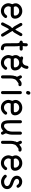

<svg xmlns="http://www.w3.org/2000/svg" viewBox="1888 -2622 741 4558"><g transform="rotate(90 2259.0 -343.5)"><path d="M342.3 -127.4C319.8 -95.2 290.5 -66.9 238.8 -66.9C173.3 -66.9 130.4 -122.1 130.4 -173.8C130.4 -191.4 139.2 -208 146 -227.1H309.6C384.3 -227.1 423.8 -264.6 423.8 -329.6C423.8 -418.9 350.6 -501.5 244.6 -501.5C132.8 -501.5 69.8 -423.3 59.6 -362.3C51.3 -309.6 79.6 -281.2 79.6 -262.2C79.6 -252 57.1 -214.4 57.1 -173.8C57.1 -85 129.4 6.3 238.8 6.3C325.7 6.3 374.5 -46.4 401.9 -85.4C406.2 -91.8 408.7 -98.6 408.7 -106.4C408.7 -126.5 392.1 -143.1 372.1 -143.1C359.9 -143.1 349.1 -137.2 342.3 -127.4ZM131.8 -350.6C137.2 -381.3 172.9 -428.2 244.6 -428.2C307.6 -428.2 350.6 -380.9 350.6 -329.6C350.6 -305.2 342.8 -300.3 309.6 -300.3H145C138.2 -318.4 128.9 -333.5 131.8 -350.6Z M770.5 -485.4 696.3 -354.5C689 -341.3 681.6 -337.4 681.2 -337.4C680.2 -337.4 673.8 -340.8 666.5 -354L592.3 -485.4C585.9 -496.6 574.2 -503.9 560.5 -503.9C540.5 -503.9 523.9 -487.3 523.9 -467.3C523.9 -460.9 525.4 -455.1 528.8 -449.2L603 -317.9C613.8 -298.8 626.5 -285.2 640.6 -276.4C641.6 -269 643.1 -261.7 645 -254.9C618.7 -239.3 598.6 -210.4 580.1 -174.8L516.1 -49.8C513.7 -44.9 512.2 -39.1 512.2 -33.2C512.2 -13.2 528.8 3.4 548.8 3.4C563 3.4 575.2 -4.4 581.5 -16.6L645.5 -141.6C657.2 -164.1 668.9 -180.7 676.8 -188C689.9 -166.5 703.6 -147 712.9 -131.3L783.2 -14.2C789.6 -3.4 801.3 3.4 814.5 3.4C834.5 3.4 851.1 -13.2 851.1 -33.2C851.1 -40 849.1 -46.4 845.7 -52.2L775.4 -169.4C753.4 -206.1 724.6 -244.6 715.8 -272.9C732.4 -281.7 747.6 -296.4 759.8 -318.4L834 -449.2C837.4 -455.1 838.9 -460.9 838.9 -467.3C838.9 -487.3 822.3 -503.9 802.2 -503.9C788.6 -503.9 776.9 -496.6 770.5 -485.4Z M1145.5 -512.2H1073.2C1079.6 -537.6 1080.6 -567.9 1080.6 -596.2C1080.6 -616.2 1064 -632.8 1043.9 -632.8C1023.9 -632.8 1007.3 -616.2 1007.3 -596.2C1007.8 -545.4 1006.8 -512.7 984.9 -511.2H984.4H983.9C964.4 -512.7 944.3 -497.6 944.3 -474.6C944.3 -455.6 959.5 -439.5 978 -438C1004.4 -436 1005.9 -401.4 1006.3 -348.6L1007.3 -130.9C1007.3 -94.7 1014.6 -61 1034.7 -35.2C1057.1 -6.8 1092.8 7.3 1138.2 7.3C1158.2 7.3 1174.8 -9.3 1174.8 -29.3C1174.8 -49.3 1158.2 -65.9 1138.2 -65.9C1112.3 -65.9 1099.1 -71.3 1092.3 -80.1C1085 -89.4 1080.6 -106.9 1080.6 -130.9L1079.6 -349.6C1079.6 -380.9 1077.6 -412.1 1069.8 -439H1145.5C1165.5 -439 1182.1 -455.6 1182.1 -475.6C1182.1 -495.6 1165.5 -512.2 1145.5 -512.2Z M1571.8 -127.4C1549.3 -95.2 1520 -66.9 1468.3 -66.9C1402.8 -66.9 1359.9 -122.1 1359.9 -173.8C1359.9 -191.4 1368.7 -208 1375.5 -227.1H1539.1C1613.8 -227.1 1653.3 -264.6 1653.3 -329.6C1653.3 -392.6 1617.2 -451.7 1558.6 -481.4C1590.8 -513.2 1610.4 -557.1 1615.2 -608.4C1617.2 -628.9 1601.6 -648.4 1578.6 -648.4C1559.6 -648.4 1543.9 -634.3 1542 -615.2C1538.1 -574.2 1521 -541.5 1496.1 -523.9C1466.3 -502.9 1421.4 -500 1370.1 -519.5C1366.2 -521 1361.3 -522 1356.9 -522C1336.9 -522 1320.3 -505.4 1320.3 -485.4C1320.3 -470.7 1328.1 -458.5 1340.8 -452.6C1311.5 -425.8 1293.9 -391.6 1289.1 -362.3C1280.8 -309.6 1309.1 -281.2 1309.1 -262.2C1309.1 -252 1286.6 -214.4 1286.6 -173.8C1286.6 -85 1358.9 6.3 1468.3 6.3C1555.2 6.3 1604 -46.4 1631.3 -85.4C1635.7 -91.8 1638.2 -98.6 1638.2 -106.4C1638.2 -126.5 1621.6 -143.1 1601.6 -143.1C1589.4 -143.1 1578.6 -137.2 1571.8 -127.4ZM1361.3 -350.6C1366.7 -381.3 1402.3 -428.2 1474.1 -428.2C1537.1 -428.2 1580.1 -380.9 1580.1 -329.6C1580.1 -305.2 1572.3 -300.3 1539.1 -300.3H1374.5C1367.7 -318.4 1358.4 -333.5 1361.3 -350.6Z M1771 -444.8C1777.3 -426.8 1787.1 -409.7 1793.9 -397.9C1800.3 -387.2 1801.3 -383.8 1801.3 -380.4C1801.8 -374 1800.8 -369.6 1798.8 -363.3L1783.2 -334.5L1787.6 -332C1778.8 -307.6 1769.5 -273.9 1769.5 -225.6V-32.2C1769.5 -12.2 1786.1 4.4 1806.2 4.4C1826.2 4.4 1842.8 -12.2 1842.8 -32.2V-225.6C1842.8 -263.2 1849.1 -286.1 1856.9 -307.6L1867.2 -335.4C1875.5 -348.6 1891.1 -362.8 1909.7 -376C1933.6 -392.6 1951.7 -408.7 1961.4 -412.1C1967.3 -413.1 1974.1 -412.6 1979.5 -411.1C1982.4 -410.2 1986.3 -409.7 1989.7 -409.7C2010.3 -409.7 2026.4 -425.8 2026.4 -446.3C2026.4 -462.9 2015.6 -477.1 2000 -481.4C1982.4 -486.3 1962.9 -487.8 1943.8 -483.4C1916.5 -476.1 1895 -454.6 1867.7 -435.5L1860.4 -430.2L1857.4 -435.1C1850.6 -446.8 1844.7 -457 1840.3 -469.2C1835.4 -482.9 1821.8 -493.7 1805.7 -493.7C1785.6 -493.7 1769 -477.1 1769 -457C1769 -452.6 1769.5 -449.2 1771 -444.8Z M2215.3 -32.2V-455.6C2215.3 -475.6 2198.7 -492.2 2178.7 -492.2C2158.7 -492.2 2142.1 -475.6 2142.1 -455.6V-32.2C2142.1 -12.2 2158.7 4.4 2178.7 4.4C2198.7 4.4 2215.3 -12.2 2215.3 -32.2ZM2218.3 -618.2 2226.1 -639.6C2227.5 -644 2228.5 -648.4 2228.5 -653.3C2228.5 -675.8 2210.4 -693.8 2188 -693.8C2170.4 -693.8 2155.8 -683.1 2149.9 -667L2142.1 -645.5C2140.6 -641.1 2140.1 -636.7 2140.1 -631.8C2140.1 -609.4 2157.7 -591.8 2180.2 -591.8C2197.8 -591.8 2212.4 -602.1 2218.3 -618.2Z M2636.7 -127.4C2614.3 -95.2 2585 -66.9 2533.2 -66.9C2467.8 -66.9 2424.8 -122.1 2424.8 -173.8C2424.8 -191.4 2433.6 -208 2440.4 -227.1H2604C2678.7 -227.1 2718.3 -264.6 2718.3 -329.6C2718.3 -418.9 2645 -501.5 2539.1 -501.5C2427.2 -501.5 2364.3 -423.3 2354 -362.3C2345.7 -309.6 2374 -281.2 2374 -262.2C2374 -252 2351.6 -214.4 2351.6 -173.8C2351.6 -85 2423.8 6.3 2533.2 6.3C2620.1 6.3 2668.9 -46.4 2696.3 -85.4C2700.7 -91.8 2703.1 -98.6 2703.1 -106.4C2703.1 -126.5 2686.5 -143.1 2666.5 -143.1C2654.3 -143.1 2643.6 -137.2 2636.7 -127.4ZM2426.3 -350.6C2431.6 -381.3 2467.3 -428.2 2539.1 -428.2C2602.1 -428.2 2645 -380.9 2645 -329.6C2645 -305.2 2637.2 -300.3 2604 -300.3H2439.5C2432.6 -318.4 2423.3 -333.5 2426.3 -350.6Z M2834 -457V-217.8C2834 -103.5 2848.6 4.9 2972.2 4.9C3025.4 4.9 3063 -25.4 3090.8 -52.7C3097.7 -41 3103 -31.7 3107.4 -19.5C3112.3 -5.9 3126 4.9 3142.1 4.9C3162.1 4.9 3178.7 -11.7 3178.7 -31.7C3178.7 -36.1 3178.2 -39.6 3176.8 -43.9C3170.4 -62 3160.6 -79.1 3153.8 -90.8C3147.5 -101.6 3146.5 -105.5 3146.5 -108.4C3148.4 -112.8 3149.9 -118.2 3149.9 -123.5C3149.9 -125 3149.9 -126 3149.4 -127.9L3160.2 -156.7C3168.9 -181.2 3178.2 -214.8 3178.2 -263.2V-456.5C3178.2 -476.6 3161.6 -493.2 3141.6 -493.2C3121.6 -493.2 3105 -476.6 3105 -456.5V-263.2C3105 -225.6 3098.6 -202.6 3090.8 -181.2C3085.9 -167.5 3081.1 -155.3 3077.6 -142.6C3028.8 -104.5 3019 -68.4 2972.2 -68.4C2915 -68.4 2907.2 -113.3 2907.2 -217.8V-457C2907.2 -477.1 2890.6 -493.7 2870.6 -493.7C2850.6 -493.7 2834 -477.1 2834 -457Z M3323.7 -444.8C3330.1 -426.8 3339.8 -409.7 3346.7 -397.9C3353 -387.2 3354 -383.8 3354 -380.4C3354.5 -374 3353.5 -369.6 3351.6 -363.3L3335.9 -334.5L3340.3 -332C3331.5 -307.6 3322.3 -273.9 3322.3 -225.6V-32.2C3322.3 -12.2 3338.9 4.4 3358.9 4.4C3378.9 4.4 3395.5 -12.2 3395.5 -32.2V-225.6C3395.5 -263.2 3401.9 -286.1 3409.7 -307.6L3419.9 -335.4C3428.2 -348.6 3443.8 -362.8 3462.4 -376C3486.3 -392.6 3504.4 -408.7 3514.2 -412.1C3520 -413.1 3526.9 -412.6 3532.2 -411.1C3535.2 -410.2 3539.1 -409.7 3542.5 -409.7C3563 -409.7 3579.1 -425.8 3579.1 -446.3C3579.1 -462.9 3568.4 -477.1 3552.7 -481.4C3535.2 -486.3 3515.6 -487.8 3496.6 -483.4C3469.2 -476.1 3447.8 -454.6 3420.4 -435.5L3413.1 -430.2L3410.2 -435.1C3403.3 -446.8 3397.5 -457 3393.1 -469.2C3388.2 -482.9 3374.5 -493.7 3358.4 -493.7C3338.4 -493.7 3321.8 -477.1 3321.8 -457C3321.8 -452.6 3322.3 -449.2 3323.7 -444.8Z M3952.6 -127.4C3930.2 -95.2 3900.9 -66.9 3849.1 -66.9C3783.7 -66.9 3740.7 -122.1 3740.7 -173.8C3740.7 -191.4 3749.5 -208 3756.3 -227.1H3919.9C3994.6 -227.1 4034.2 -264.6 4034.2 -329.6C4034.2 -418.9 3960.9 -501.5 3855 -501.5C3743.2 -501.5 3680.2 -423.3 3669.9 -362.3C3661.6 -309.6 3689.9 -281.2 3689.9 -262.2C3689.9 -252 3667.5 -214.4 3667.5 -173.8C3667.5 -85 3739.7 6.3 3849.1 6.3C3936 6.3 3984.9 -46.4 4012.2 -85.4C4016.6 -91.8 4019 -98.6 4019 -106.4C4019 -126.5 4002.4 -143.1 3982.4 -143.1C3970.2 -143.1 3959.5 -137.2 3952.6 -127.4ZM3742.2 -350.6C3747.6 -381.3 3783.2 -428.2 3855 -428.2C3918 -428.2 3960.9 -380.9 3960.9 -329.6C3960.9 -305.2 3953.1 -300.3 3919.9 -300.3H3755.4C3748.5 -318.4 3739.3 -333.5 3742.2 -350.6Z M4136.2 -73.7C4159.2 -45.4 4217.3 3.4 4296.4 3.4C4382.3 3.4 4470.7 -49.3 4470.2 -141.6C4469.7 -235.4 4387.2 -271.5 4314.5 -294.4C4261.7 -312 4225.6 -335 4225.6 -372.6C4225.6 -404.3 4254.9 -427.2 4294.9 -426.8C4330.6 -426.3 4357.4 -409.2 4368.7 -385.3C4374.5 -373 4387.2 -364.3 4401.9 -364.3C4421.9 -364.3 4438.5 -380.9 4438.5 -400.9C4438.5 -406.2 4437.5 -411.6 4435.1 -416.5C4411.1 -466.8 4357.9 -499.5 4295.9 -500C4220.7 -500.5 4152.3 -449.7 4152.3 -372.6C4152.3 -288.1 4225.6 -247.1 4292 -225.1C4356.4 -204.6 4396.5 -185.1 4397 -140.6C4397.5 -96.2 4349.1 -69.8 4296.4 -69.8C4247.6 -69.8 4209 -100.1 4193.8 -119.6C4187 -127.9 4176.8 -133.3 4165 -133.3C4145 -133.3 4128.4 -116.7 4128.4 -96.7C4128.4 -87.9 4131.3 -80.1 4136.2 -73.7Z"/></g></svg>

Font: Velvelyne
Style: Regular
Weight: 400
Designer: Manon Van der Borght et Mariel Nils
Foundry: Velvetyne
Version: Version 1.070;Glyphs 3.3.1 (3343)